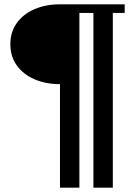

<svg xmlns="http://www.w3.org/2000/svg" viewBox="-20 -680 641 890"><path d="M258 -290Q192 -290 140 -312.5Q88 -335 58 -376.5Q28 -418 28 -475Q28 -532 58 -573.5Q88 -615 140 -637.5Q192 -660 258 -660H558V-620H503V190H413V-620H348V190H258Z"/></svg>

Font: Philosopher
Style: Regular
Weight: 400
Designer: Jovanny Lemonad
Foundry: Jovanny Lemonad
Version: Version 2.000